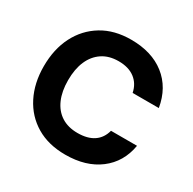

<svg xmlns="http://www.w3.org/2000/svg" viewBox="-159 -874 1051 1048"><g transform="rotate(30 366.0 -350.0)"><path d="M379 12Q273 12 196.5 -33.5Q120 -79 78.5 -160.5Q37 -242 37 -348Q37 -456 78.5 -537.5Q120 -619 196.5 -665.5Q273 -712 379 -712Q509 -712 592 -647Q675 -582 695 -464H530Q519 -517 480 -546.5Q441 -576 378 -576Q318 -576 276 -548Q234 -520 212 -469.5Q190 -419 190 -348Q190 -279 212 -228.5Q234 -178 276 -151Q318 -124 378 -124Q441 -124 479.5 -150Q518 -176 531 -226H695Q676 -115 592.5 -51.5Q509 12 379 12Z"/></g></svg>

Font: DM Sans 9pt 36pt Black
Style: Regular
Weight: 900
Version: Version 4.004;gftools[0.9.30]